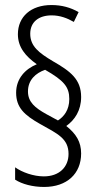

<svg xmlns="http://www.w3.org/2000/svg" viewBox="-20 -780 390 762"><path d="M44 -412C44 -353 77 -323 139 -288C209 -249 252 -230 252 -169C252 -117 215 -80 154 -80C113 -80 68 -96 40 -116V-67C68 -49 110 -38 155 -38C246 -38 302 -91 302 -171C302 -217 282 -249 243 -280C277 -304 302 -342 302 -395C302 -465 260 -497 190 -537C135 -570 100 -596 100 -646C100 -693 134 -719 185 -719C218 -719 247 -708 273 -693L292 -732C260 -750 226 -760 184 -760C103 -760 51 -714 51 -644C51 -593 81 -557 126 -525C80 -506 44 -468 44 -412ZM91 -417C91 -463 122 -490 159 -503C234 -460 255 -435 255 -387C255 -344 234 -317 210 -302L164 -327C119 -352 91 -375 91 -417Z"/></svg>

Font: Noto Sans Arabic ExtCond Light
Style: Regular
Weight: 300
Width: 2
Designer: Monotype Design Team, Nadine Chahine, Nizar Qandah and Khaled Hosny
Foundry: Monotype Imaging Inc.
Version: Version 2.012